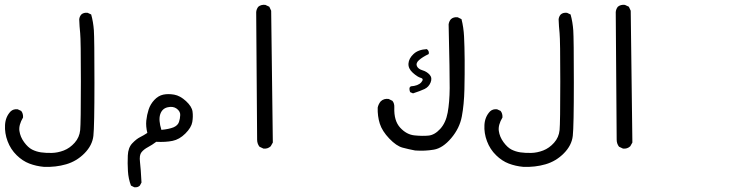

<svg xmlns="http://www.w3.org/2000/svg" viewBox="-20 -451 3040 801"><path d="M163.1 245.1Q130.9 242.2 102.5 231.4Q74.2 220.7 49.3 196.3Q24.4 171.9 11.7 138.2Q-1 104.5 1 70.3Q2.9 36.1 24.4 13.7Q36.1 2.9 53.7 4.9L68.4 11.7Q77.1 22.5 76.2 39.1Q57.6 70.3 61 95.2Q64.5 120.1 80.6 142.1Q96.7 164.1 113.8 172.9Q130.9 181.6 150.9 184.6Q170.9 187.5 195.8 187Q220.7 186.5 246.1 176.8Q271.5 167 291.5 144.5Q311.5 122.1 314.5 91.8Q317.4 61.5 317.4 -111.3Q317.4 -284.2 314.5 -312.5Q311.5 -340.8 310.5 -370.1Q311.5 -381.8 319.3 -390.6Q329.1 -399.4 345.7 -397.5L360.4 -390.6Q369.1 -359.4 371.6 -324.7Q374 -290 374 -106.9Q374 76.2 369.6 115.7Q365.2 155.3 332.5 188.5Q299.8 221.7 255.9 234.4Q211.9 247.1 163.1 245.1Z M540 330.1 526.4 323.2Q515.6 294.9 513.7 262.7Q511.7 230.5 513.2 197.8Q514.6 165 531.7 147Q548.8 128.9 564.5 121.1Q580.1 113.3 594.7 103.5Q587.9 76.2 590.3 52.2Q592.8 28.3 600.1 5.9Q607.4 -16.6 624 -34.2Q640.6 -51.8 661.1 -56.2Q681.6 -60.5 706.5 -56.2Q731.4 -51.8 755.9 -29.3Q780.3 -6.8 783.2 14.2Q786.1 35.2 782.2 58.1Q778.3 81.1 753.4 106Q728.5 130.9 699.7 136.7Q670.9 142.6 631.8 140.6Q615.2 153.3 597.7 162.6Q580.1 171.9 570.3 184.1Q560.5 196.3 564 224.6Q567.4 252.9 570.3 310.5L563.5 323.2Q554.7 332 540 330.1ZM704.1 80.1Q721.7 72.3 726.6 58.1Q731.4 43.9 731.9 28.8Q732.4 13.7 717.3 2.4Q702.1 -8.8 679.2 -3.4Q656.2 2 648.4 25.9Q640.6 49.8 653.3 90.8Q684.6 87.9 704.1 80.1Z M1079.1 168.9 1062.5 161.1Q1052.7 148.4 1052.7 131.8L1048.8 -400.4Q1049.8 -413.1 1057.6 -422.9Q1069.3 -432.6 1086.9 -430.7L1103.5 -422.9L1111.3 -406.2L1118.2 143.6L1109.4 159.2Q1096.7 170.9 1079.1 168.9Z M1711.9 176.8Q1685.5 171.9 1659.7 165Q1633.8 158.2 1604 127Q1574.2 95.7 1564.5 64.9Q1554.7 34.2 1555.7 -2Q1558.6 -16.6 1568.4 -28.3Q1582 -41 1601.6 -38.1L1617.2 -30.3Q1626 -19.5 1625 -2Q1623 52.7 1649.4 81.5Q1675.8 110.4 1709 113.8Q1742.2 117.2 1767.6 114.7Q1793 112.3 1816.4 86.9Q1839.8 61.5 1847.7 18.6Q1855.5 -24.4 1856 -83Q1856.4 -141.6 1851.6 -349.6Q1853.5 -362.3 1861.3 -371.1Q1872.1 -380.9 1889.6 -378.9L1905.3 -371.1Q1914.1 -336.9 1916 -298.3Q1918 -259.8 1918.5 -200.7Q1918.9 -141.6 1917.5 -78.1Q1916 -14.6 1906.7 34.7Q1897.5 84 1862.3 125.5Q1827.1 167 1790 173.3Q1752.9 179.7 1711.9 176.8ZM1703.1 -61.5 1691.4 -66.4Q1687.5 -74.2 1688.5 -85L1693.4 -90.8Q1724.6 -92.8 1737.3 -107.4Q1750 -122.1 1735.8 -126Q1721.7 -129.9 1702.1 -147.5Q1682.6 -165 1684.1 -186Q1685.5 -207 1705.1 -225.6Q1724.6 -244.1 1760.7 -246.1Q1771.5 -238.3 1768.6 -225.6Q1742.2 -212.9 1728 -200.2Q1713.9 -187.5 1719.2 -175.3Q1724.6 -163.1 1742.7 -157.7Q1760.7 -152.3 1772.5 -139.2Q1784.2 -126 1776.4 -106.9Q1768.6 -87.9 1751 -79.6Q1733.4 -71.3 1703.1 -61.5Z M2163.1 245.1Q2130.9 242.2 2102.5 231.4Q2074.2 220.7 2049.3 196.3Q2024.4 171.9 2011.7 138.2Q1999 104.5 2001 70.3Q2002.9 36.1 2024.4 13.7Q2036.1 2.9 2053.7 4.9L2068.4 11.7Q2077.1 22.5 2076.2 39.1Q2057.6 70.3 2061 95.2Q2064.5 120.1 2080.6 142.1Q2096.7 164.1 2113.8 172.9Q2130.9 181.6 2150.9 184.6Q2170.9 187.5 2195.8 187Q2220.7 186.5 2246.1 176.8Q2271.5 167 2291.5 144.5Q2311.5 122.1 2314.5 91.8Q2317.4 61.5 2317.4 -111.3Q2317.4 -284.2 2314.5 -312.5Q2311.5 -340.8 2310.5 -370.1Q2311.5 -381.8 2319.3 -390.6Q2329.1 -399.4 2345.7 -397.5L2360.4 -390.6Q2369.1 -359.4 2371.6 -324.7Q2374 -290 2374 -106.9Q2374 76.2 2369.6 115.7Q2365.2 155.3 2332.5 188.5Q2299.8 221.7 2255.9 234.4Q2211.9 247.1 2163.1 245.1Z M2579.1 168.9 2562.5 161.1Q2552.7 148.4 2552.7 131.8L2548.8 -400.4Q2549.8 -413.1 2557.6 -422.9Q2569.3 -432.6 2586.9 -430.7L2603.5 -422.9L2611.3 -406.2L2618.2 143.6L2609.4 159.2Q2596.7 170.9 2579.1 168.9Z"/></svg>

Font: JasonHandwriting1
Style: Regular
Weight: 400
Version: Version 1.48.20